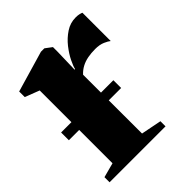

<svg xmlns="http://www.w3.org/2000/svg" viewBox="-155 -622 717 717"><g transform="rotate(-45 204.0 -263.0)"><path d="M12 0V-27L70 -42.5V-427L13 -449V-478.5L175.5 -526H193.5L219.5 -506.5V-481L217 -389.5L220 -390.5Q222.5 -402.5 233.2 -424.5Q244 -446.5 262.2 -469.8Q280.5 -493 304.8 -509Q329 -525 357.5 -525Q369 -525 376.2 -523.2Q383.5 -521.5 388 -519.5V-370Q381 -376 365 -383Q349 -390 326 -390Q304.5 -390 286.2 -386.5Q268 -383 253 -375Q238 -367 226 -354L226.5 -43L307.5 -27V0ZM291.5 -259.5V-218.5H15.5V-259.5Z"/></g></svg>

Font: Merriweather 120pt ExtraBold
Style: Regular
Weight: 800
Version: Version 2.100